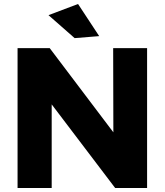

<svg xmlns="http://www.w3.org/2000/svg" viewBox="-20 -942 826 962"><path d="M717 0H557L239 -419V0H68V-701H229L548 -279L547 -701H717ZM354 -751 223 -866 371 -922 477 -761Z"/></svg>

Font: Argentum Novus
Style: Bold
Weight: 700
Designer: Julieta Ulanovsky (font) & Cristiano Sobral (main changes)
Foundry: Julieta Ulanovsky (font) & Cristiano Sobral (main changes)
Version: Version 3.00;November 27, 2020;FontCreator 13.0.0.2655 64-bi